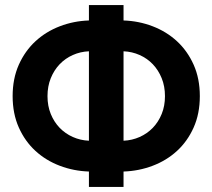

<svg xmlns="http://www.w3.org/2000/svg" viewBox="-20 -740 841 760"><path d="M332 -61Q271.5 -63 216.8 -83.8Q162 -104.5 120.5 -142.5Q79 -180.5 54.5 -235.2Q30 -290 30 -359.5Q30 -429 54.5 -483.8Q79 -538.5 120.5 -576.8Q162 -615 216.8 -636Q271.5 -657 332 -659V-720H469V-659Q529.5 -657 584.2 -636Q639 -615 680.5 -576.8Q722 -538.5 746.5 -483.8Q771 -429 771 -359.5Q771 -290 746.5 -235.2Q722 -180.5 680.5 -142.5Q639 -104.5 584.2 -83.8Q529.5 -63 469 -61V0H332ZM469 -183Q503 -184.5 532.8 -197.8Q562.5 -211 584.8 -234Q607 -257 620 -288.8Q633 -320.5 633 -359.5Q633 -398.5 620 -430.5Q607 -462.5 584.8 -485.8Q562.5 -509 532.8 -522.2Q503 -535.5 469 -537ZM332 -537Q298 -535.5 268.2 -522.2Q238.5 -509 216.2 -485.8Q194 -462.5 181 -430.5Q168 -398.5 168 -359.5Q168 -320.5 181 -288.8Q194 -257 216.2 -234Q238.5 -211 268.2 -197.8Q298 -184.5 332 -183Z"/></svg>

Font: Vela Sans ExtBd
Style: Regular
Weight: 800
Designer: Principal design: Mikhail Sharanda - project Manrope.
Design modification: Ravid Balaliev
Foundry: Mikhail Sharanda
Version: Version 1.001